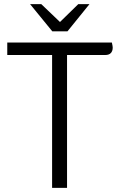

<svg xmlns="http://www.w3.org/2000/svg" viewBox="-20 -905 574 925"><path d="M523 -676Q523 -659 514 -649.5Q505 -640 487 -640H303V0H231V-640H15V-700H519Q523 -682 523 -676ZM125 -885H179L269 -799L357 -885H411L305 -754H232Z"/></svg>

Font: Krub
Style: Regular
Weight: 400
Designer: Ekaluck Peanpanawate
Foundry: Cadson Demak Co.,Ltd.
Version: Version 1.000; ttfautohint (v1.6)